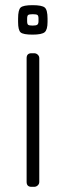

<svg xmlns="http://www.w3.org/2000/svg" viewBox="-20 -523 262 743"><path d="M112 200H102Q83 200 83 181V-298Q83 -317 102 -317H112Q120 -317 126 -311.5Q132 -306 132 -298V181Q132 189 126 194.5Q120 200 112 200ZM50 -438V-451Q50 -485 60 -494Q70 -503 106 -503Q142 -503 153 -494Q164 -485 164 -451V-438Q164 -408 153 -398.5Q142 -389 106 -389Q70 -389 60 -397.5Q50 -406 50 -438ZM129 -441V-451Q129 -462 125 -465Q121 -468 107 -468Q93 -468 89 -465Q85 -462 85 -451V-441Q85 -430 89 -427Q93 -424 106.5 -424Q120 -424 124.5 -427.5Q129 -431 129 -441Z"/></svg>

Font: Text Me One
Style: Regular
Weight: 400
Designer: Julia Petretta
Foundry: Julia Petretta
Version: Version 1.003